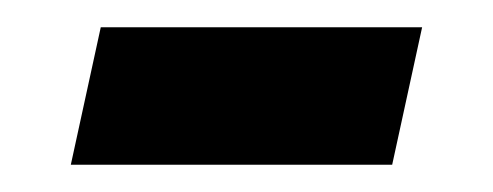

<svg xmlns="http://www.w3.org/2000/svg" viewBox="-20 -324 362 141"><path d="M32 -203H268L290 -304H54Z"/></svg>

Font: Source Sans Pro
Style: Bold Italic
Weight: 700
Italic angle: -11°
Designer: Paul D. Hunt
Foundry: Adobe Systems Incorporated
Version: Version 3.006;hotconv 1.0.111;makeotfexe 2.5.65597